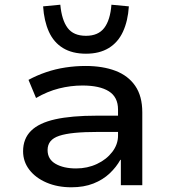

<svg xmlns="http://www.w3.org/2000/svg" viewBox="-20 -786 722 815"><path d="M283 9Q224 9 177.5 -11Q131 -31 104.5 -65.5Q78 -100 78 -144Q78 -197 111.5 -230.5Q145 -264 214 -279.5Q283 -295 391 -295H498V-226H397Q338 -226 297.5 -222Q257 -218 231.5 -209.5Q206 -201 194 -186Q182 -171 182 -149Q182 -110 216 -90.5Q250 -71 303 -71Q351 -71 391.5 -90Q432 -109 456.5 -141Q481 -173 481 -210V-321Q481 -374 442 -398.5Q403 -423 330 -423Q280 -423 230.5 -410.5Q181 -398 133 -370L101 -447Q136 -466 175.5 -479.5Q215 -493 257.5 -499.5Q300 -506 343 -506Q416 -506 470 -485.5Q524 -465 554 -421.5Q584 -378 584 -309V0H493V-107L491 -108Q474 -77 445.5 -50Q417 -23 376.5 -7Q336 9 283 9ZM345 -558Q287 -558 247.5 -582Q208 -606 187.5 -651.5Q167 -697 163 -759L236 -766Q242 -701 267 -667.5Q292 -634 345 -634Q397 -634 422.5 -667.5Q448 -701 453 -766L527 -759Q523 -697 502 -651.5Q481 -606 441.5 -582Q402 -558 345 -558Z"/></svg>

Font: Nunito Sans 7pt SemiExpanded Medium
Style: Regular
Weight: 500
Width: 6
Designer: Vernon Adams
Foundry: Vernon Adams
Version: Version 3.101;gftools[0.9.27]